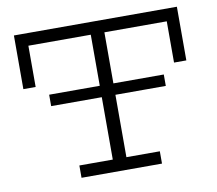

<svg xmlns="http://www.w3.org/2000/svg" viewBox="-75 -759 960 848"><g transform="rotate(-10 404.5 -335.5)"><path d="M374 -386.2V-615.2H94.2V-430.2H39.1V-670.9H770V-430.2H714.8V-615.2H435.1V-386.2H661.1V-335H435.1V-55.2H585V0H224.1V-55.2H374V-335H147V-386.2Z"/></g></svg>

Font: Stint Ultra Expanded
Style: Regular
Weight: 400
Width: 7
Designer: Astigmatic (AOETI)
Foundry: Astigmatic (AOETI)
Version: Version 1.000